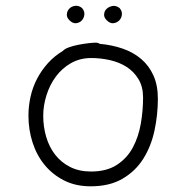

<svg xmlns="http://www.w3.org/2000/svg" viewBox="-20 -659 655 675"><path d="M535 -312Q535 -255 523 -199.5Q511 -144 483.5 -100.5Q456 -57 410.5 -30.5Q365 -4 299 -4Q246 -4 205.5 -24.5Q165 -45 137 -79Q109 -113 94.5 -158Q80 -203 80 -252Q80 -286 87.5 -319.5Q95 -353 110.5 -382.5Q126 -412 148.5 -437Q171 -462 201 -480Q207 -487 222 -492.5Q237 -498 255 -501.5Q273 -505 290 -507Q307 -509 316 -509Q326 -509 330 -505Q374 -501 411.5 -488Q449 -475 476.5 -451.5Q504 -428 519.5 -393.5Q535 -359 535 -312ZM483 -316Q483 -354 467 -380.5Q451 -407 425.5 -423.5Q400 -440 367 -447.5Q334 -455 301 -455Q261 -455 229.5 -437Q198 -419 176.5 -390Q155 -361 143.5 -324.5Q132 -288 132 -252Q132 -213 142.5 -177.5Q153 -142 174 -115Q195 -88 226.5 -72Q258 -56 300 -56Q355 -56 391 -79.5Q427 -103 447 -140.5Q467 -178 475 -224Q483 -270 483 -316ZM401 -630Q410 -619 408.5 -607Q407 -595 399 -587Q391 -579 379 -577.5Q367 -576 356 -587Q345 -597 346 -609Q347 -621 355.5 -628.5Q364 -636 376 -638Q388 -640 400 -631ZM269 -630Q278 -619 276.5 -607Q275 -595 267.5 -587Q260 -579 248 -577.5Q236 -576 225 -587Q214 -597 215 -609Q216 -621 224 -629Q232 -637 244.5 -638.5Q257 -640 268 -631Z"/></svg>

Font: Wynona
Style: Regular
Weight: 400
Italic angle: -12°
Designer: Kanati
Foundry: Kanati and Michael Everson
Version: Version 2.000